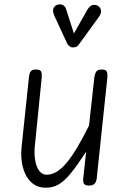

<svg xmlns="http://www.w3.org/2000/svg" viewBox="-20 -865 586 895"><path d="M194 10Q151.5 10 124.2 -16.8Q97 -43.5 86.2 -86.8Q75.5 -130 80.5 -178.5L115 -506Q116 -514.5 118.2 -522.5Q120.5 -530.5 126.8 -535.8Q133 -541 146.5 -541Q168.5 -541 172.2 -530.5Q176 -520 174.5 -504L142 -180.5Q139 -148 144 -118Q149 -88 162.5 -69.2Q176 -50.5 198 -50.5Q244 -50.5 290.2 -105.8Q336.5 -161 395 -280L420 -506Q421.5 -518.5 427.8 -529.8Q434 -541 454.5 -541Q474 -541 478 -530.5Q482 -520 480.5 -504L431 -35Q429 -16.5 420.5 -8.2Q412 0 394.5 0Q378.5 0 372.2 -7.5Q366 -15 368 -33L381.5 -157.5Q339.5 -93.5 309.8 -57Q280 -20.5 253.2 -5.2Q226.5 10 194 10ZM316.5 -644Q312 -644 304.8 -648.8Q297.5 -653.5 293.5 -661.5L234 -790Q223.5 -813 229.2 -826Q235 -839 246.5 -842.5Q261.5 -847.5 273 -841.5Q284.5 -835.5 288.5 -821L324.5 -709L387.5 -820Q400.5 -841.5 415.5 -842.2Q430.5 -843 440 -835.5Q451.5 -825 451 -812.2Q450.5 -799.5 442 -787.5L349 -659.5Q340.5 -647 332.2 -645.5Q324 -644 316.5 -644Z"/></svg>

Font: Edu NSW ACT Cursive
Style: Regular
Weight: 400
Designer: Tina and Corey Anderson, Eben Sorkin, Mirko Velimirovic
Foundry: Sorkin Type Co.
Version: Version 2.000